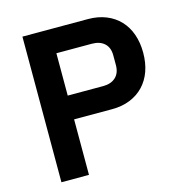

<svg xmlns="http://www.w3.org/2000/svg" viewBox="-104 -794 849 889"><g transform="rotate(-15 320.5 -349.0)"><path d="M82 0V-698H396Q444 -698 482.5 -682.5Q521 -667 548 -638.5Q575 -610 589 -570Q603 -530 603 -482Q603 -433 589 -393.5Q575 -354 548 -325.5Q521 -297 482.5 -281.5Q444 -266 396 -266H214V0ZM214 -380H384Q422 -380 444 -400.5Q466 -421 466 -459V-505Q466 -543 444 -563Q422 -583 384 -583H214Z"/></g></svg>

Font: IBM Plex Sans Arabic SmBld
Style: Regular
Weight: 600
Designer: Mike Abbink, Paul van der Laan, Pieter van Rosmalen, Wael Morcos, Khajak Apelian
Foundry: Bold Monday
Version: Version 1.005